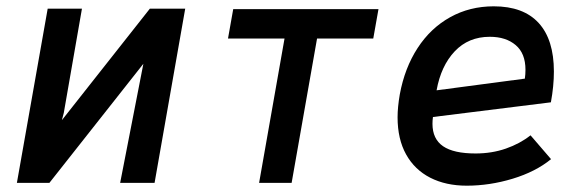

<svg xmlns="http://www.w3.org/2000/svg" viewBox="-20 -579 1840 608"><path d="M131 -551.5H239.5L182 -221.5L176 -198.5L454.5 -551.5H566.5L469.5 0H360.5L434 -377L136.5 0H33.5Z M881 -457H702L718.5 -550H1178.5L1162 -457H984L903.5 0H800.5Z M1239 -207.5Q1239 -239.5 1246 -280Q1261.5 -364 1302.5 -427Q1343.5 -490 1405.5 -524.5Q1467.5 -559 1543.5 -559Q1637.5 -559 1685.8 -506.2Q1734 -453.5 1734 -352.5Q1734 -307 1724.5 -255L1351 -208.5Q1349.5 -197.5 1349.5 -187Q1349.5 -139 1383 -116Q1416.5 -93 1486 -93Q1537.5 -93 1582 -108.5Q1626.5 -124 1660 -150.5L1725 -75Q1676 -35 1603.2 -13Q1530.5 9 1458 9Q1392 9 1342.5 -16.2Q1293 -41.5 1266 -90Q1239 -138.5 1239 -207.5ZM1644 -358Q1644 -410 1613 -436.2Q1582 -462.5 1531 -462.5Q1463.5 -462.5 1420 -416.5Q1376.5 -370.5 1362.5 -293L1642 -330Q1644 -343.5 1644 -358Z"/></svg>

Font: JuliaMono SemiBold
Style: Italic
Weight: 600
Italic angle: -9°
Monospace: yes
Designer: cormullion
Foundry: corm
Version: Version 0.056; ttfautohint (v1.8.4)